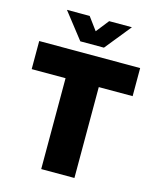

<svg xmlns="http://www.w3.org/2000/svg" viewBox="-136 -1041 928 1134"><g transform="rotate(15 328.0 -474.0)"><path d="M19.5 -555.7V-727.5H636.7V-555.7H429.7V0H226.6V-555.7ZM269 -947.8 326.7 -869.6 388.2 -947.8H526.9V-947.3L398.9 -788.6H254.4L130.4 -947.3V-947.8Z"/></g></svg>

Font: Inter Display Black
Style: Regular
Weight: 900
Designer: Rasmus Andersson
Foundry: rsms
Version: Version 4.000;git-a52131595